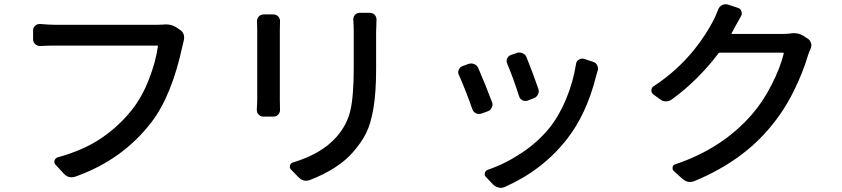

<svg xmlns="http://www.w3.org/2000/svg" viewBox="-20 -827 4040 921"><path d="M761.7 -709Q768.6 -710 774.4 -710Q803.7 -710 825.2 -696.3L843.8 -683.6Q856.4 -675.8 861.3 -661.1Q863.3 -654.3 863.3 -646.5Q863.3 -639.6 861.3 -631.8Q860.4 -627.9 855.5 -607.4Q803.7 -367.2 706.1 -240.2Q567.4 -59.6 340.8 20.5Q331.1 23.4 322.3 23.4Q300.8 23.4 285.2 4.9L246.1 -37.1Q238.3 -45.9 241.7 -57.1Q245.1 -68.4 256.8 -72.3Q380.9 -106.4 465.8 -164.1Q550.8 -221.7 613.3 -300.8Q661.1 -361.3 693.8 -444.8Q726.6 -528.3 737.3 -603.5Q738.3 -608.4 733.4 -608.4H247.1Q210.9 -608.4 173.8 -606.4Q159.2 -605.5 148.9 -615.2Q138.7 -625 138.7 -638.7V-681.6Q138.7 -695.3 149.4 -704.1Q158.2 -711.9 169.9 -711.9Q171.9 -711.9 173.8 -711.9Q215.8 -708 247.1 -708H732.4Q748 -708 761.7 -709Z M1212.9 -723.6Q1211.9 -737.3 1221.2 -747.6Q1230.5 -757.8 1245.1 -757.8H1291Q1305.7 -757.8 1314.9 -747.6Q1324.2 -737.3 1323.2 -723.6Q1322.3 -703.1 1322.3 -683.6V-348.6Q1322.3 -329.1 1323.2 -302.7Q1324.2 -288.1 1314.9 -277.8Q1305.7 -267.6 1291 -267.6H1244.1Q1229.5 -267.6 1219.7 -278.3Q1211.9 -287.1 1211.9 -299.8L1213.9 -348.6V-683.6Q1213.9 -698.2 1212.9 -723.6ZM1674.8 -731.4Q1673.8 -745.1 1682.6 -755.4Q1691.4 -765.6 1706.1 -765.6H1752.9Q1767.6 -765.6 1777.3 -755.9Q1786.1 -746.1 1786.1 -733.4L1784.2 -673.8V-496.1Q1784.2 -383.8 1771.5 -308.6Q1758.8 -233.4 1736.3 -188.5Q1713.9 -143.6 1673.8 -97.7Q1604.5 -17.6 1467.8 36.1Q1457 40 1447.3 40Q1427.7 40 1411.1 22.5L1376 -13.7Q1370.1 -19.5 1370.1 -27.3Q1370.1 -30.3 1371.1 -33.2Q1374 -44.9 1385.7 -47.9Q1522.5 -88.9 1593.8 -169.9Q1644.5 -227.5 1660.6 -296.4Q1676.8 -365.2 1676.8 -502V-673.8Q1676.8 -702.1 1674.8 -731.4Z M2413.1 -521.5Q2407.2 -534.2 2413.1 -546.9Q2418.9 -559.6 2431.6 -563.5L2460 -573.2Q2465.8 -575.2 2471.7 -575.2Q2479.5 -575.2 2487.3 -571.3Q2501 -565.4 2505.9 -551.8Q2538.1 -471.7 2562.5 -400.4Q2567.4 -386.7 2560.5 -373.5Q2553.7 -360.4 2540 -355.5L2511.7 -344.7Q2498 -339.8 2485.8 -346.2Q2473.6 -352.5 2469.7 -366.2Q2444.3 -446.3 2413.1 -521.5ZM2743.2 -520.5Q2745.1 -534.2 2756.8 -541Q2763.7 -545.9 2772.5 -545.9Q2776.4 -545.9 2781.2 -544.9L2825.2 -530.3Q2838.9 -526.4 2844.7 -513.7Q2848.6 -505.9 2848.6 -498Q2848.6 -493.2 2846.7 -487.3Q2841.8 -471.7 2838.9 -460Q2793 -278.3 2699.2 -159.2Q2583 -10.7 2402.3 69.3Q2392.6 74.2 2382.8 74.2Q2377 74.2 2372.1 72.3Q2356.4 69.3 2345.7 58.6L2311.5 22.5Q2302.7 14.6 2305.7 2.9Q2308.6 -8.8 2320.3 -12.7Q2403.3 -41 2481.9 -93.3Q2560.5 -145.5 2615.2 -212.9Q2662.1 -271.5 2695.8 -352.5Q2729.5 -433.6 2743.2 -520.5ZM2181.6 -466.8Q2177.7 -473.6 2177.7 -480.5Q2177.7 -486.3 2180.7 -492.2Q2185.5 -504.9 2198.2 -509.8L2227.5 -520.5Q2234.4 -522.5 2240.2 -522.5Q2248 -522.5 2254.9 -519.5Q2268.6 -513.7 2274.4 -500Q2304.7 -430.7 2339.8 -337.9Q2342.8 -331.1 2342.8 -325.2Q2342.8 -318.4 2338.9 -311.5Q2333 -297.9 2319.3 -293L2289.1 -282.2Q2283.2 -280.3 2278.3 -280.3Q2270.5 -280.3 2263.7 -283.2Q2251 -289.1 2246.1 -302.7Q2211.9 -398.4 2181.6 -466.8Z M3768.6 -666Q3777.3 -668 3786.1 -668Q3812.5 -668 3832 -656.2L3854.5 -641.6Q3866.2 -634.8 3870.1 -620.1Q3872.1 -615.2 3872.1 -609.4Q3872.1 -601.6 3868.2 -592.8Q3861.3 -578.1 3856.4 -563.5Q3833 -482.4 3788.1 -391.1Q3743.2 -299.8 3679.7 -222.7Q3543 -54.7 3312.5 41Q3300.8 45.9 3290 45.9Q3270.5 45.9 3253.9 31.2L3212.9 -5.9Q3204.1 -13.7 3206.5 -24.9Q3209 -36.1 3219.7 -39.1Q3446.3 -115.2 3587.9 -279.3Q3640.6 -339.8 3682.1 -421.9Q3723.6 -503.9 3739.3 -569.3Q3740.2 -574.2 3735.4 -574.2H3432.6Q3427.7 -574.2 3425.8 -570.3Q3327.1 -440.4 3202.1 -349.6Q3189.5 -340.8 3174.3 -340.8Q3159.2 -340.8 3146.5 -350.6L3114.3 -374Q3104.5 -381.8 3104.5 -392.6Q3104.5 -406.2 3115.2 -413.1Q3295.9 -531.2 3400.4 -725.6Q3412.1 -747.1 3425.8 -783.2Q3431.6 -796.9 3444.3 -802.7Q3451.2 -806.6 3459 -806.6Q3464.8 -806.6 3469.7 -805.7L3520.5 -789.1Q3532.2 -785.2 3536.6 -772.5Q3541 -759.8 3534.2 -749Q3523.4 -730.5 3501 -689.5Q3496.1 -678.7 3489.3 -668Q3487.3 -664.1 3491.2 -664.1H3726.6Q3749 -664.1 3768.6 -666Z"/></svg>

Font: Gen Jyuu Gothic L Monospace Medium
Style: Regular
Weight: 500
Designer: [Source Han Sans]
Ryoko NISHIZUKA  (kana & ideographs); Paul D. Hunt (Latin, Greek & Cyrillic); Wenlong ZHANG  (bopomofo
Version: Version 1.002.20150607